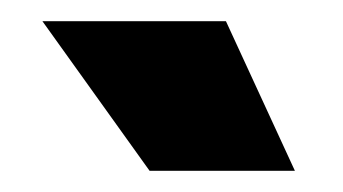

<svg xmlns="http://www.w3.org/2000/svg" viewBox="-20 -741 323 181"><path d="M121 -580 20 -721H193L258 -580Z"/></svg>

Font: Bricolage Grotesque 36pt ExtraBold
Style: Regular
Weight: 800
Designer: Mathieu Triay
Foundry: Atelier Triay
Version: Version 1.000;gftools[0.9.30]